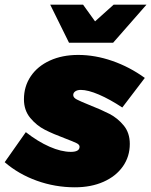

<svg xmlns="http://www.w3.org/2000/svg" viewBox="-43 -789 644 818"><path d="M-23 -98 67 -226Q118 -186 168 -164Q218 -142 259 -142Q296 -142 296 -164Q296 -173 282.5 -179.5Q269 -186 235 -199Q184 -218 148.5 -236Q113 -254 86 -286.5Q59 -319 59 -366Q59 -421 88 -464Q117 -507 169.5 -531Q222 -555 290 -555Q362 -555 435.5 -529.5Q509 -504 574 -457L478 -331Q425 -366 378.5 -386Q332 -406 301 -406Q287 -406 278 -400Q269 -394 269 -384Q269 -373 284.5 -365Q300 -357 337 -342Q388 -322 423 -304Q458 -286 484 -254.5Q510 -223 510 -176Q510 -122 480.5 -80Q451 -38 398 -14.5Q345 9 276 9Q192 9 114 -19Q36 -47 -23 -98ZM441 -769H581L439 -607H251L171 -769H311L362 -698Z"/></svg>

Font: Gontserrat Black
Style: Italic
Weight: 900
Italic angle: -11.3°
Designer: Julieta Ulanovsky
Foundry: Julieta Ulanovsky
Version: Version 6.001